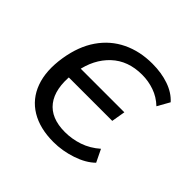

<svg xmlns="http://www.w3.org/2000/svg" viewBox="-135 -649 796 796"><g transform="rotate(45 263.0 -251.0)"><path d="M272.8 8.9Q193.3 8.9 139.3 -23.7Q85.4 -56.3 63.1 -117.5Q40.7 -178.7 54.2 -263.8Q67.2 -344.7 105.3 -399.7Q143.4 -454.8 201.9 -483Q260.4 -511.3 333.6 -511.3Q387.5 -511.3 430.6 -496.2Q473.8 -481.2 500.3 -451.5L470.2 -398Q442.2 -424.7 407.6 -436.7Q373.1 -448.8 336.1 -448.8Q253.6 -448.8 201.5 -399.8Q149.4 -350.8 134.5 -268.6L126.6 -286.3H393.9L383.6 -225.7H115.3L130.5 -244.3Q120.3 -152 157.9 -103Q195.5 -54 277.6 -54Q318.7 -54 358.3 -67.3Q397.9 -80.7 432.4 -110.9L459.1 -55.8Q428.6 -25.7 376.8 -8.4Q325.1 8.9 272.8 8.9Z"/></g></svg>

Font: Mulish ExtraLight
Style: Italic
Weight: 200
Italic angle: -9°
Designer: Vernon Adams
Foundry: Vernon Adams
Version: Version 3.603